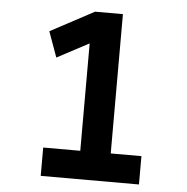

<svg xmlns="http://www.w3.org/2000/svg" viewBox="-51 -760 788 810"><g transform="rotate(5 342.5 -355.0)"><path d="M308 -49V-617L348 -596L173 -503L134 -611L319 -710H437V-49ZM151 0V-120H567V0Z"/></g></svg>

Font: Lexend Zetta Medium
Style: Regular
Weight: 500
Designer: Bonnie Shaver-Troup, Thomas Jockin
Foundry: Lexend
Version: Version 1.007